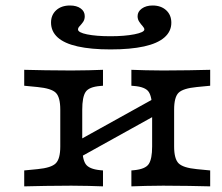

<svg xmlns="http://www.w3.org/2000/svg" viewBox="-20 -661 786 681"><path d="M558.6 -2.4Q523.8 -2.4 497.2 -1.6Q470.6 -0.8 446 0V-56.5L455.3 -57.3Q495.9 -61.2 507.7 -79.4Q519.6 -97.5 519.6 -141.5V-206.7H597.6V-141.5Q597.6 -97.7 613.4 -81.8Q629.3 -65.8 678 -61.1L725.5 -56.5V0Q688.6 -0.8 649.9 -1.6Q611.1 -2.4 558.6 -2.4ZM232.8 -2.4Q180.2 -2.4 141.5 -1.6Q102.8 -0.8 65.9 0V-56.5L113.3 -61.1Q162.1 -65.8 177.9 -81.8Q193.8 -97.7 193.8 -141.5V-271.9Q193.8 -316.4 177.9 -332Q162.1 -347.6 113.3 -352.3L65.9 -356.9V-413.4Q102.8 -412.6 141.5 -411.8Q180.2 -411 232.8 -411Q268.3 -411 294.5 -411.8Q320.8 -412.6 345.3 -413.4V-356.9L336 -356.1Q295.5 -352.9 283.6 -334.8Q271.7 -316.7 271.7 -271.9V-141.5Q271.7 -97.5 283.6 -79.4Q295.5 -61.2 336 -57.3L345.3 -56.5V0Q320.8 -0.8 294.5 -1.6Q268.3 -2.4 232.8 -2.4ZM519.6 -206.7V-271.9Q519.6 -316.7 507.7 -334.8Q495.9 -352.9 455.3 -356.1L446 -356.9V-413.4Q470.6 -412.6 497.2 -411.8Q523.8 -411 558.6 -411Q611.1 -411 649.9 -411.8Q688.6 -412.6 725.5 -413.4V-356.9L678 -352.3Q629.3 -347.6 613.4 -332Q597.6 -316.4 597.6 -271.9V-206.7ZM227.3 -83.2V-145.5L562.4 -331.5V-269.2ZM372.1 -485.7Q302.9 -485.7 255.6 -496.3Q208.2 -506.9 184.6 -528.3Q161 -549.7 161 -581Q161 -607.9 179.3 -624.7Q197.7 -641.5 228.2 -641.5Q252 -641.5 266.3 -631Q280.6 -620.6 280.6 -603.6Q280.6 -591.6 274.7 -583.1Q268.7 -574.7 262.7 -568.5Q256.7 -562.4 256.7 -556.5Q256.7 -545.7 288.9 -539.1Q321.2 -532.5 372 -532.5Q422.1 -532.5 457 -539.4Q492 -546.4 492 -556.5Q492 -561.6 486 -568.2Q480 -574.7 474 -583.6Q468 -592.4 468 -603.6Q468 -619.8 483.1 -630.7Q498.2 -641.5 521.2 -641.5Q551.1 -641.5 569.4 -624.7Q587.7 -607.9 587.7 -580.3Q587.7 -549.7 563.3 -528.3Q538.9 -506.9 490.9 -496.3Q442.8 -485.7 372.1 -485.7Z"/></svg>

Font: Playfair 5pt SemiExpanded Light
Style: Regular
Weight: 300
Width: 6
Designer: Claus Eggers Sørensen
Foundry: Claus Eggers Sørensen
Version: Version 2.203